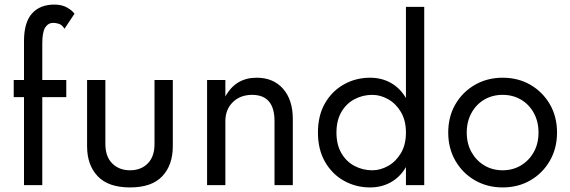

<svg xmlns="http://www.w3.org/2000/svg" viewBox="-20 -810 2492 840"><path d="M40 -460H85V-630Q85 -712 120 -751Q155 -790 218 -790Q250 -790 272.5 -777.5Q295 -765 306 -750L262 -684Q252 -701 238.5 -705.5Q225 -710 213 -710Q191 -710 178 -690Q165 -670 165 -620V-460H270V-385H165V0H85V-385H40Z M549 10Q454 10 407.5 -39Q361 -88 361 -170V-460H441V-180Q441 -125 471 -95Q501 -65 549 -65Q597 -65 626.5 -95Q656 -125 656 -180V-460H736V-170Q736 -88 690 -39Q644 10 549 10Z M1181 -280Q1181 -395 1083 -395Q1031 -395 998.5 -363Q966 -331 966 -280V0H886V-460H966V-388Q1011 -470 1103 -470Q1176 -470 1218.5 -421.5Q1261 -373 1261 -290V0H1181Z M1371 -230Q1371 -305 1402 -358.5Q1433 -412 1485 -441Q1537 -470 1599 -470Q1650 -470 1690.5 -447Q1731 -424 1756 -381V-780H1836V0H1756V-79Q1731 -36 1690.5 -13Q1650 10 1599 10Q1537 10 1485 -19Q1433 -48 1402 -102Q1371 -156 1371 -230ZM1452 -230Q1452 -177 1473.5 -140Q1495 -103 1531 -84Q1567 -65 1609 -65Q1644 -65 1678 -84Q1712 -103 1734 -140Q1756 -177 1756 -230Q1756 -283 1734 -320Q1712 -357 1678 -376Q1644 -395 1609 -395Q1567 -395 1531 -376Q1495 -357 1473.5 -320Q1452 -283 1452 -230Z M1941 -230Q1941 -300 1972.5 -354Q2004 -408 2058 -439Q2112 -470 2179 -470Q2247 -470 2300.5 -439Q2354 -408 2385.5 -354Q2417 -300 2417 -230Q2417 -161 2385.5 -106.5Q2354 -52 2300.5 -21Q2247 10 2179 10Q2112 10 2058 -21Q2004 -52 1972.5 -106.5Q1941 -161 1941 -230ZM2022 -230Q2022 -182 2042.5 -145Q2063 -108 2098.5 -86.5Q2134 -65 2179 -65Q2224 -65 2259.5 -86.5Q2295 -108 2315.5 -145Q2336 -182 2336 -230Q2336 -278 2315.5 -315.5Q2295 -353 2259.5 -374Q2224 -395 2179 -395Q2134 -395 2098.5 -374Q2063 -353 2042.5 -315.5Q2022 -278 2022 -230Z"/></svg>

Font: Von Book
Style: Regular
Weight: 400
Version: Version 4.000; ttfautohint (v1.8.4.7-5d5b)